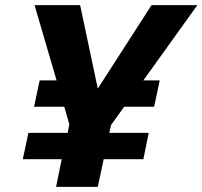

<svg xmlns="http://www.w3.org/2000/svg" viewBox="-20 -730 791 750"><path d="M540 -416H604L582 -313H465L414 -242L407 -211H561L540 -108H385L362 0H199L221 -108H69L91 -211H244L251 -244L231 -313H113L135 -416H201L115 -710H293L362 -384L572 -710H751Z"/></svg>

Font: Raleway Thin ExtraBold
Style: Italic
Weight: 800
Italic angle: -12°
Version: Version 4.026